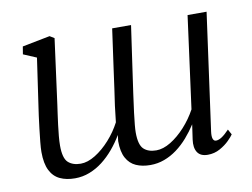

<svg xmlns="http://www.w3.org/2000/svg" viewBox="-66 -648 985 751"><g transform="rotate(-10 427.0 -272.5)"><path d="M156.5 -286Q154.5 -271 151.5 -250.8Q148.5 -230.5 145.8 -208Q143 -185.5 141 -164.2Q139 -143 139 -126Q139 -76 157.2 -59.2Q175.5 -42.5 207 -42.5Q234.5 -42.5 265.2 -61.5Q296 -80.5 323.8 -111.5Q351.5 -142.5 370 -178Q373 -208.5 377.5 -242.5Q382 -276.5 387 -308.5Q392.5 -348.5 398 -388.5Q403.5 -428.5 409 -467.2Q414.5 -506 419.5 -542.5H494.5Q481.5 -452 472.2 -387Q463 -322 456.5 -277Q450 -232 446.5 -202.8Q443 -173.5 441.2 -155.2Q439.5 -137 439.5 -125Q439.5 -76 457.5 -59.2Q475.5 -42.5 507 -42.5Q534.5 -42.5 564.8 -61Q595 -79.5 622.8 -110Q650.5 -140.5 670 -176.5L719 -542.5H794.5L730.5 -77.5Q728 -58.5 731.5 -49Q735 -39.5 743.5 -39.5Q754 -39.5 766.8 -47.8Q779.5 -56 796.5 -74L808 -53Q803 -45 788 -30Q773 -15 751 -2.8Q729 9.5 702.5 9.5Q673.5 9.5 661.5 -9Q649.5 -27.5 654 -59.5L662.5 -118.5Q645.5 -92 625 -68.5Q604.5 -45 580.5 -27.2Q556.5 -9.5 530 0.2Q503.5 10 474.5 10Q442 10 417.8 -0.8Q393.5 -11.5 379.8 -36.5Q366 -61.5 366 -104L369 -128Q352 -99.5 331 -74.5Q310 -49.5 285.5 -30.5Q261 -11.5 233.2 -0.8Q205.5 10 175 10Q141 10 115.8 -1.8Q90.5 -13.5 76.8 -40.8Q63 -68 63 -114Q63 -129.5 65.5 -154.2Q68 -179 71.2 -206Q74.5 -233 77.5 -256.2Q80.5 -279.5 82.5 -291L110 -481L58 -503L63 -533.5L173 -555L191 -544Z"/></g></svg>

Font: Merriweather 48pt Light
Style: Italic
Weight: 300
Italic angle: -7.8°
Version: Version 2.101